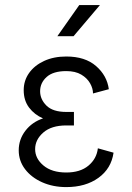

<svg xmlns="http://www.w3.org/2000/svg" viewBox="-20 -743 532 771"><path d="M246.1 -293.5H276.9V-239.3H246.1Q186.5 -239.3 153.8 -210.7Q121.1 -182.1 121.1 -144Q121.1 -106.4 154.5 -78.4Q188 -50.3 246.1 -50.3Q302.2 -50.3 335.2 -77.9Q368.2 -105.5 373 -147.5L436 -129.9Q426.8 -65.9 375.2 -28.8Q323.7 8.3 246.1 8.3Q192.9 8.3 149.4 -11Q106 -30.3 80.6 -63.7Q55.2 -97.2 55.2 -139.2Q55.2 -183.1 82 -218Q108.9 -252.9 152.8 -267.6Q118.7 -282.2 96.9 -310.8Q75.2 -339.4 75.2 -380.9Q75.2 -419.4 96.9 -450Q118.7 -480.5 157.2 -498.3Q195.8 -516.1 246.1 -516.1Q321.8 -516.1 365.7 -477.8Q409.7 -439.5 417 -384.8L353.5 -367.7Q353.5 -387.7 341.8 -408.4Q330.1 -429.2 306.4 -443.4Q282.7 -457.5 246.1 -457.5Q193.4 -457.5 167.2 -433.8Q141.1 -410.2 141.1 -376.5Q141.1 -344.2 166.7 -318.8Q192.4 -293.5 246.1 -293.5ZM275.4 -597.7H210.4L298.3 -722.7H381.3Z"/></svg>

Font: Giphurs Light
Style: Regular
Weight: 300
Version: Version 0.920; ttfautohint (v1.8.4.7-5d5b)